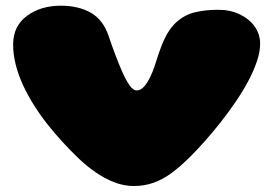

<svg xmlns="http://www.w3.org/2000/svg" viewBox="-20 -624 932 658"><path d="M439 13.5Q404.5 13.5 371.2 0.5Q338 -12.5 307 -34Q276 -55.5 249 -81.5Q222 -107.5 194.8 -137Q167.5 -166.5 142.5 -198.2Q117.5 -230 96.2 -263.8Q75 -297.5 59 -332.2Q43 -367 34 -402Q25 -437 25 -471.5Q25 -534.5 72.2 -569.5Q119.5 -604.5 188.5 -604.5Q248 -604.5 290.5 -580.8Q333 -557 352 -501.5Q358 -483.5 364 -466.8Q370 -450 375.8 -434.8Q381.5 -419.5 387.2 -405.8Q393 -392 398 -380Q411.5 -349 424 -331.5Q436.5 -314 448.5 -314Q463 -314 476.2 -330Q489.5 -346 503 -378.5Q506 -386 509.2 -395.8Q512.5 -405.5 516 -416.2Q519.5 -427 523.2 -438.5Q527 -450 531.5 -461.5Q552.5 -518 581.8 -545.5Q611 -573 647.8 -581.8Q684.5 -590.5 727.5 -590.5Q769.5 -590.5 802 -574.8Q834.5 -559 853 -532.8Q871.5 -506.5 871.5 -474Q871.5 -446 860.2 -413Q849 -380 829.8 -344.2Q810.5 -308.5 786 -272.8Q761.5 -237 734.8 -203.2Q708 -169.5 681.8 -140Q655.5 -110.5 632.5 -87.5Q599 -54 568.5 -31.5Q538 -9 506.5 2.2Q475 13.5 439 13.5Z"/></svg>

Font: Gluten Black
Style: Regular
Weight: 900
Designer: Tyler Finck
Foundry: Etcetera Type Company
Version: Version 1.300